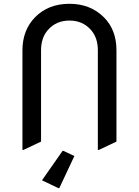

<svg xmlns="http://www.w3.org/2000/svg" viewBox="-20 -767 728 1007"><path d="M291 219.7H286.1L200.2 178.7L308.1 24.4H313L370.1 51.3ZM97.7 19.5V-502.9Q97.7 -608.4 163.6 -676.3Q232.9 -747.1 344.2 -747.1Q454.1 -747.1 524.9 -676.3Q590.8 -610.8 590.8 -502.9V-24.4L498 19.5H493.2V-502.9Q493.2 -568.4 458 -608.9Q414.6 -659.2 344.2 -659.2Q273.9 -659.2 230.5 -608.9Q195.3 -568.4 195.3 -502.9V-24.4L102.5 19.5Z"/></svg>

Font: Nova Round
Style: Book
Weight: 400
Version: Version 2.000